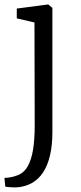

<svg xmlns="http://www.w3.org/2000/svg" viewBox="-34 -578 355 841"><path d="M42 242.5Q36.5 243 25 242.8Q13.5 242.5 2.8 241.5Q-8 240.5 -11 239L-14.5 201Q-7 201.5 9 199Q25 196.5 42 190Q71 179.5 87.5 150.2Q104 121 111 76Q118 31 118 -26.5L117 -479.5L39.5 -497.5V-540.5L173 -558H178L195.5 -543.5V-1Q195.5 58.5 185 103Q174.5 147.5 154.5 177.5Q134.5 207.5 106 223.5Q77.5 239.5 42 242.5Z"/></svg>

Font: Merriweather 36pt Light
Style: Regular
Weight: 300
Designer: Eben Sorkin
Foundry: Eben Sorkin
Version: Version 2.100